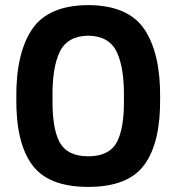

<svg xmlns="http://www.w3.org/2000/svg" viewBox="-20 -723 692 753"><path d="M326 -110Q244 -110 214 -165Q184 -221 186 -338Q184 -456 214 -519Q244 -582 326 -583Q408 -582 438 -519Q468 -456 466 -338Q468 -221 438 -165Q408 -110 326 -110ZM326 10Q484 10 547 -78Q610 -165 608 -338Q610 -512 547 -607Q484 -702 326 -703Q168 -702 105 -607Q42 -512 44 -338Q42 -165 105 -78Q168 10 326 10Z"/></svg>

Font: RazerF5
Style: Bold
Weight: 700
Foundry: Razer Inc.
Version: Version 1.000;PS 001.001;hotconv 1.0.56